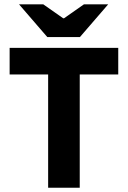

<svg xmlns="http://www.w3.org/2000/svg" viewBox="-20 -875 596 895"><path d="M204.4 0V-528H24.9V-651.8H531.2V-528H351.7V0ZM200.6 -702.1 68.8 -854.7H181.9L274.5 -789.8H278.5L371.1 -854.7H484.2L352.4 -702.1Z"/></svg>

Font: Source Sans 3 VF
Style: Regular
Weight: 200
Designer: Paul D. Hunt
Foundry: Adobe
Version: Version 3.046;hotconv 1.0.118;makeotfexe 2.5.65603